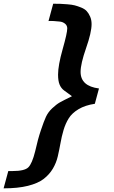

<svg xmlns="http://www.w3.org/2000/svg" viewBox="-84 -780 615 1040"><path d="M452.1 -300.8C385.7 -309.2 352.5 -339.2 352.5 -390.6C352.5 -419.9 362.5 -462.9 382.3 -519.5C402.2 -576.2 412.1 -619.5 412.1 -649.4C412.1 -664.4 409.5 -677.9 404.3 -689.9C399.1 -702 392.9 -711.9 385.7 -719.7C378.6 -727.5 368.5 -734 355.5 -739.3C342.4 -744.5 330.9 -748.4 320.8 -751C310.7 -753.6 297.4 -755.5 280.8 -756.8C264.2 -758.1 251.3 -759 242.2 -759.3C233.1 -759.6 220.4 -759.8 204.1 -759.8L178.7 -666C186.5 -666.7 196.1 -666.7 207.5 -666C218.9 -665.4 230 -664.4 240.7 -663.1C251.5 -661.8 260.7 -657.9 268.6 -651.4C276.4 -644.9 280.3 -636.4 280.3 -626C280.3 -609.7 272 -572.3 255.4 -513.7C238.8 -455.1 230.5 -409.2 230.5 -376C230.5 -353.2 233.2 -335.1 238.8 -321.8C244.3 -308.4 252.6 -297.7 263.7 -289.6L305.7 -258.8C273.8 -243.2 251.8 -231.9 239.7 -225.1C227.7 -218.3 214.2 -207.8 199.2 -193.8C184.2 -179.9 172.9 -164.4 165 -147.5C157.2 -130.5 148.1 -106.4 137.7 -75.2C126.6 -42.6 116.2 -4.2 106.4 40C95.4 84.3 83 113.1 69.3 126.5C55.7 139.8 27.3 146.5 -15.6 146.5H-39.1L-64.5 240.2C-13 240.2 30.9 235.7 67.4 226.6C103.8 217.4 132.3 204.9 152.8 189C173.3 173 189.8 154.6 202.1 133.8C214.5 113 223.5 90.7 229 66.9C234.5 43.1 239.4 19.2 243.7 -4.9C247.9 -29 253.4 -52.6 260.3 -75.7C267.1 -98.8 276.4 -119.8 288.1 -138.7C299.8 -157.6 317.5 -174.2 341.3 -188.5C365.1 -202.8 394.5 -212.6 429.7 -217.8Z"/></svg>

Font: FreeUniversal
Style: BoldItalic
Weight: 700
Italic angle: -11°
Version: Version 1.001